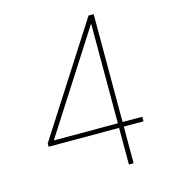

<svg xmlns="http://www.w3.org/2000/svg" viewBox="-109 -817 808 905"><g transform="rotate(-15 295.5 -364.0)"><path d="M64.5 -178.7V-195.3L406.2 -727.5H422.9V-685.1H406.2L97.2 -203.6V-201.2H527.3V-178.7ZM408.2 0V-185.5V-192.4V-727.5H431.2V0Z"/></g></svg>

Font: Inter 18pt Thin
Style: Regular
Weight: 250
Designer: Rasmus Andersson
Foundry: rsms
Version: Version 4.001;git-66647c0bb